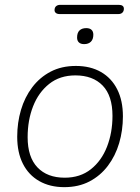

<svg xmlns="http://www.w3.org/2000/svg" viewBox="-20 -764 578 792"><path d="M245 8Q186 8 142 -17Q98 -42 74.5 -88.5Q51 -135 51 -200Q51 -258 66.5 -310.5Q82 -363 113 -404Q144 -445 189 -468.5Q234 -492 293 -492Q353 -492 396.5 -467Q440 -442 463.5 -395.5Q487 -349 487 -284Q487 -226 471.5 -173.5Q456 -121 425 -80Q394 -39 349 -15.5Q304 8 245 8ZM247 -31Q311 -31 355 -66Q399 -101 421.5 -159Q444 -217 444 -286Q444 -369 403.5 -411Q363 -453 291 -453Q227 -453 183 -418Q139 -383 116.5 -325.5Q94 -268 94 -198Q94 -116 134.5 -73.5Q175 -31 247 -31ZM468 -706H226Q216 -706 210.5 -710.5Q205 -715 205 -722Q205 -733 211.5 -738.5Q218 -744 228 -744H470Q480 -744 485.5 -740Q491 -736 491 -728Q491 -718 485 -712Q479 -706 468 -706ZM327 -582Q313 -582 305.5 -589Q298 -596 298 -609Q298 -629 308 -638.5Q318 -648 336 -648Q350 -648 357.5 -641Q365 -634 365 -621Q365 -602 355 -592Q345 -582 327 -582Z"/></svg>

Font: Nunito Variable Extra Light
Style: Italic
Weight: 200
Italic angle: -9°
Designer: Vernon Adams
Foundry: Vernon Adams
Version: Version 3.602